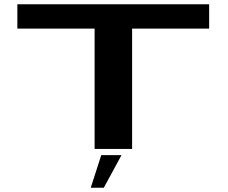

<svg xmlns="http://www.w3.org/2000/svg" viewBox="-20 -695 1062 896"><path d="M421.5 0H596.5V-561.5H956V-675H61V-561.5H421.5ZM403.5 181H464.5L547 29H452.5Z"/></svg>

Font: Anybody ExtraExpanded SemiBold
Style: Regular
Weight: 600
Width: 8
Version: Version 1.113;gftools[0.9.25]